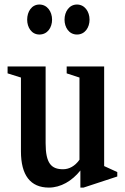

<svg xmlns="http://www.w3.org/2000/svg" viewBox="-20 -818 554 848"><path d="M320 -665.5C356 -665.5 375.5 -697.5 375.5 -731C375.5 -767 354 -798 320 -798C286 -798 265 -767 265 -731C265 -697.5 284.5 -665.5 320 -665.5ZM154 -665.5C190.5 -665.5 210 -697.5 210 -731C210 -767 188.5 -798 154 -798C120 -798 100 -767 100 -731C100 -697.5 119 -665.5 154 -665.5ZM196 10.5C248 10.5 298 -18.5 335 -65V10.5H349L498 -38.5V-58L440 -84.5V-524.5H274.5V-494L331 -475.5V-112.5C311 -84 285 -70.5 258.5 -70.5C207 -70.5 181.5 -96 181.5 -185.5V-524.5H13.5V-494L72.5 -475.5V-149.5C72.5 -44.5 114 10.5 196 10.5Z"/></svg>

Font: Libre Caslon Condensed SemiBold
Style: Regular
Weight: 600
Designer: Pablo Impallari, Rodrigo Fuenzalida, Katja Schimmel, Ertekin Erdin
Foundry: Pablo Impallari, Rodrigo Fuenzalida
Version: Version 2.000;gftools[0.9.33]